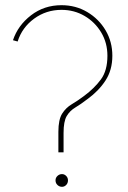

<svg xmlns="http://www.w3.org/2000/svg" viewBox="-20 -753 493 740"><path d="M205 -166V-245Q205 -292 219.5 -315Q234 -338 257 -351.5Q280 -365 305 -384Q344 -413 369 -447Q394 -481 394 -538Q394 -588 370 -628Q346 -668 306 -691.5Q266 -715 217 -715Q158 -715 111.5 -681Q65 -647 48 -593L30 -598Q49 -655 99.5 -694Q150 -733 217 -733Q272 -733 316.5 -706.5Q361 -680 387 -636Q413 -592 413 -538Q413 -483 386.5 -442.5Q360 -402 317 -371Q291 -351 270 -338.5Q249 -326 237 -305.5Q225 -285 225 -241V-166ZM219 -33Q209 -33 201.5 -40Q194 -47 194 -58Q194 -68 201.5 -75Q209 -82 219 -82Q228 -82 235 -75Q242 -68 242 -58Q242 -47 235 -40Q228 -33 219 -33Z"/></svg>

Font: Synthetic Thin
Style: Regular
Weight: 100
Designer: Santiago Orozco
Foundry: Typemade
Version: Version 2.000; ttfautohint (v1.8.4.7-5d5b)